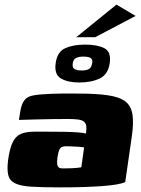

<svg xmlns="http://www.w3.org/2000/svg" viewBox="-20 -808 611 831"><path d="M241 3Q163 3 115.5 0Q68 -3 44.5 -15Q21 -27 15.5 -51Q10 -75 15 -115Q22 -166 35 -192.5Q48 -219 70.5 -228.5Q93 -238 128 -238Q154 -238 188.5 -238Q223 -238 257 -237.5Q291 -237 317 -235Q343 -233 352 -230Q355 -250 353.5 -262Q352 -274 344 -281Q336 -288 319.5 -290.5Q303 -293 276 -293Q241 -293 205 -292.5Q169 -292 133.5 -291Q98 -290 62 -289L68 -327Q73 -358 86 -374.5Q99 -391 124 -395Q150 -400 202.5 -402Q255 -404 318 -403Q398 -403 448 -395.5Q498 -388 523 -368.5Q548 -349 553.5 -311.5Q559 -274 550 -214L522 -20Q497 -8 421 -2.5Q345 3 241 3ZM252 -79Q271 -79 293.5 -80Q316 -81 332 -84L344 -170Q333 -172 316.5 -173Q300 -174 285.5 -174.5Q271 -175 265 -175Q255 -175 247.5 -171.5Q240 -168 236 -158Q232 -148 229 -129Q226 -109 227.5 -98Q229 -87 235 -83Q241 -79 252 -79ZM323 -451Q273 -451 243.5 -468.5Q214 -486 221 -535Q228 -584 262.5 -599.5Q297 -615 349 -615Q401 -615 431.5 -599.5Q462 -584 455 -535Q448 -486 412 -468.5Q376 -451 323 -451ZM333 -503Q353 -503 364.5 -509Q376 -515 379 -535Q382 -552 371.5 -557.5Q361 -563 341 -563Q322 -563 310 -557.5Q298 -552 295 -535Q292 -515 302.5 -509Q313 -503 333 -503ZM310 -647 484 -788 567 -739 392 -647Z"/></svg>

Font: Genos Thin Black
Style: Italic
Weight: 900
Italic angle: -8°
Version: Version 1.010